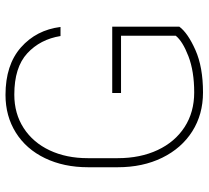

<svg xmlns="http://www.w3.org/2000/svg" viewBox="-50 -698 758 698"><g transform="rotate(-90 329.0 -349.0)"><path d="M342 10Q262 10 200.5 -29Q139 -68 104.5 -138.5Q70 -209 70 -300V-408Q70 -496 103 -564.5Q136 -633 196 -670.5Q256 -708 333 -708Q442 -708 505.5 -652Q569 -596 580 -508H547Q535 -582 484 -629Q433 -676 334 -676Q265 -676 212.5 -642Q160 -608 131.5 -547.5Q103 -487 103 -409V-300Q103 -218 132.5 -155Q162 -92 216 -57Q270 -22 342 -22Q419 -22 473.5 -43Q528 -64 548 -89V-288H340V-320H581V-76Q558 -45 496 -17.5Q434 10 342 10Z"/></g></svg>

Font: Freesentation 1 Thin
Style: Regular
Weight: 250
Designer: glyphs from Roboto by Christian Robertson / Hangul glyphs from Noto Sans CJK(Source Han Sans) by Jang Soo-young and Kang
Foundry: PT&
Version: Version 2.001